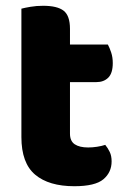

<svg xmlns="http://www.w3.org/2000/svg" viewBox="-20 -629 437 664"><path d="M237 15Q149 15 101.5 -25Q54 -65 54 -155V-599Q65 -602 85.5 -605.5Q106 -609 129 -609Q178 -609 200 -592Q222 -575 222 -529V-475H353Q359 -464 364.5 -447.5Q370 -431 370 -411Q370 -376 354.5 -360.5Q339 -345 313 -345H222V-167Q222 -141 238.5 -130Q255 -119 285 -119Q300 -119 316 -121.5Q332 -124 344 -128Q353 -117 359.5 -103.5Q366 -90 366 -71Q366 -33 337.5 -9Q309 15 237 15Z"/></svg>

Font: Baloo Tammudu 2 ExtraBold
Style: Regular
Weight: 800
Designer: Maithili Shingre, Omkar Shende and Ek Type
Foundry: Ek Type
Version: Version 1.640;hotconv 1.0.111;makeotfexe 2.5.65597; ttfautoh